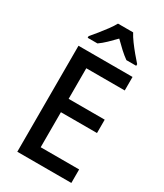

<svg xmlns="http://www.w3.org/2000/svg" viewBox="-229 -1031 959 1120"><g transform="rotate(30 250.5 -470.5)"><path d="M449 0H85V-714H449V-623H190V-417H433V-327H190V-91H449ZM322 -941Q334 -918 353.5 -891.5Q373 -865 395 -838.5Q417 -812 435 -792V-781H369Q345 -798 320.5 -820.5Q296 -843 270 -869Q245 -843 221 -820Q197 -797 174 -781H108V-792Q126 -813 147.5 -839.5Q169 -866 188.5 -892.5Q208 -919 220 -941Z"/></g></svg>

Font: Noto Sans Georgian SemiCondensed Medium
Style: Regular
Weight: 500
Width: 4
Designer: Monotype Design Team, Akaki Razmadze
Foundry: Google LLC
Version: Version 2.005; ttfautohint (v1.8.4.7-5d5b)